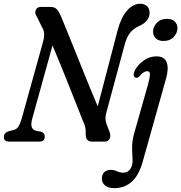

<svg xmlns="http://www.w3.org/2000/svg" viewBox="-29 -736 943 998"><path d="M138 -117Q132 -95 135 -79Q138 -63 157 -56.5L184.5 -51.5Q204 -44.5 203.5 -26Q203.5 0 175.5 0H19Q-9.5 0 -9 -24.5Q-8.5 -45.5 15 -53.5L42.5 -60.5Q58 -64 67.8 -80.2Q77.5 -96.5 84 -120.5L194.5 -517.5Q208.5 -566.5 189.5 -594.5L163 -648.5Q150.5 -665 156.2 -682.5Q162 -700 184.5 -700H233Q255.5 -700 266.8 -687.2Q278 -674.5 288.5 -650Q298.5 -626 315.5 -584Q332.5 -542 353.8 -489.8Q375 -437.5 397.2 -381.8Q419.5 -326 440.8 -274.5Q462 -223 479 -183L582 -577Q599.5 -644 630.8 -680.2Q662 -716.5 701 -716.5Q721 -716.5 734.8 -704.2Q748.5 -692 748.5 -668.5Q748 -626 697 -602Q664.5 -588 646.5 -564.8Q628.5 -541.5 618 -500L523 -148Q519 -132.5 519.2 -119Q519.5 -105.5 525.5 -89L540.5 -50.5Q548 -30 541 -15Q534 0 515.5 0H449Q415 0 416.5 -41Q417.5 -61 413.8 -75.8Q410 -90.5 402.5 -106.5Q391.5 -134 373.5 -179.8Q355.5 -225.5 333.5 -280.5Q311.5 -335.5 288.5 -392.8Q265.5 -450 244 -500ZM821 -523Q795.5 -523 781.2 -536.2Q767 -549.5 766.5 -571Q766.5 -595.5 785.8 -616.8Q805 -638 839 -638Q864.5 -638 878.8 -624.8Q893 -611.5 893.5 -590Q893.5 -565.5 874.2 -544.2Q855 -523 821 -523ZM834.5 -329 713 103.5Q693 175.5 655.5 208.8Q618 242 565.5 242Q533 242 516.8 227.8Q500.5 213.5 500.5 193Q500.5 172 512.5 159.5Q524.5 147 546.5 147Q564.5 147 579.2 154.2Q594 161.5 612 161.5Q646.5 161.5 658 120.5Q661.5 103.5 659.5 79.5Q657.5 55.5 657.8 25.5Q658 -4.5 667.5 -39.5L742 -303Q750.5 -335.5 750.2 -350.8Q750 -366 736.5 -366Q727.5 -366 717.8 -360.2Q708 -354.5 697 -340.5Q687 -329.5 676 -332Q668.5 -333.5 666.5 -344.5Q664.5 -355.5 673.5 -373Q689.5 -401.5 719 -422.2Q748.5 -443 784.5 -443Q825.5 -443 837.2 -412.2Q849 -381.5 834.5 -329Z"/></svg>

Font: Fraunces 144pt S100
Style: Italic
Weight: 400
Italic angle: -16°
Version: Version 1.000; ttfautohint (v1.8.3)